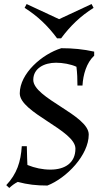

<svg xmlns="http://www.w3.org/2000/svg" viewBox="-20 -905 505 952"><path d="M273 -810 112 -885 102 -866C166 -826 218 -776 263 -715H283C328 -776 380 -826 444 -866L434 -885ZM116 -87C116 -85 113 -150 113 -180H88C83 -103 64 -43 11 13L26 27C39 15 52 5 68 -3C117 10 160 15 215 15C310 -22 420 -136 420 -238C420 -334 145 -418 145 -509C145 -567 200 -594 258 -594C290 -594 331 -587 359 -574C363 -542 364 -513 364 -481H389C392 -535 409 -594 447 -629V-649C393 -661 341 -666 284 -666C189 -637 78 -541 78 -442C78 -346 354 -259 354 -168C354 -98 303 -64 230 -64C191 -64 153 -72 116 -87Z"/></svg>

Font: Almendra
Style: Regular
Weight: 400
Designer: Ana Sanfelippo
Foundry: Ana Sanfelippo
Version: Version 1.003